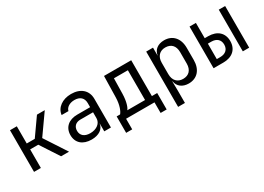

<svg xmlns="http://www.w3.org/2000/svg" viewBox="-11 -1288 3023 2195"><g transform="rotate(-30 1500.0 -190.0)"><path d="M185 0V-245H292L452 0H557L369 -288L554 -550H451L291 -323H185V-550H95V0Z M905 -560C790 -560 703 -497 693 -405H783C793 -450 841 -481 905 -481C977 -481 1020 -442 1020 -375V-320H850C737 -320 665 -257 665 -155C665 -53 736 10 852 10C948 10 1013 -34 1021 -105H1022V0H1110V-378C1110 -490 1031 -560 905 -560ZM874 -61C799 -61 755 -98 755 -160C755 -217 792 -253 852 -253H1020V-175C1020 -108 959 -61 874 -61Z M1310 140V0H1685V140H1765V-77H1695V-550H1336L1330 -271C1328 -168 1297 -100 1275 -77H1230V140ZM1370 -77C1389 -97 1415 -163 1417 -269L1421 -470H1605V-77Z M2134 -560C2051 -560 1994 -517 1984 -445H1983V-550H1893V180H1983V20L1981 -105H1984C1994 -34 2052 10 2134 10C2245 10 2316 -68 2316 -195V-356C2316 -482 2244 -560 2134 -560ZM2226 -200C2226 -115 2180 -68 2104 -68C2030 -68 1983 -117 1983 -200V-350C1983 -433 2030 -482 2104 -482C2180 -482 2226 -435 2226 -350Z M2594 0C2713 0 2786 -66 2786 -174C2786 -282 2713 -348 2594 -348H2549V-550H2465V0ZM2935 0V-550H2851V0ZM2549 -276H2594C2664 -276 2706 -238 2706 -174C2706 -110 2664 -72 2594 -72H2549Z"/></g></svg>

Font: Tekne LDO
Style: Regular
Weight: 400
Monospace: yes
Designer: Alessio Laiso, Mario Rullo, Paolo Rosset
Foundry: Alessio Laiso
Version: Version 1.000;hotconv 1.0.109;makeotfexe 2.5.65596